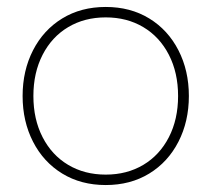

<svg xmlns="http://www.w3.org/2000/svg" viewBox="-20 -522 608 552"><path d="M45 -246Q45 -319 75 -377.5Q105 -436 159 -469Q213 -502 284 -502Q355 -502 409 -469Q463 -436 493 -377.5Q523 -319 523 -246Q523 -173 493 -114.5Q463 -56 409 -23Q355 10 284 10Q213 10 159 -23Q105 -56 75 -114.5Q45 -173 45 -246ZM492 -246Q492 -313 465.5 -364.5Q439 -416 392 -444Q345 -472 284 -472Q223 -472 176 -444Q129 -416 102.5 -364.5Q76 -313 76 -246Q76 -179 102.5 -127.5Q129 -76 176 -48Q223 -20 284 -20Q345 -20 392 -48Q439 -76 465.5 -127.5Q492 -179 492 -246Z"/></svg>

Font: LINE Seed Sans TH App Thin
Style: Regular
Weight: 250
Designer: Dalton Maag Ltd | Thai characters by Cadson Demak Co.,Ltd.
Foundry: Dalton Maag Ltd
Version: Version 1.003